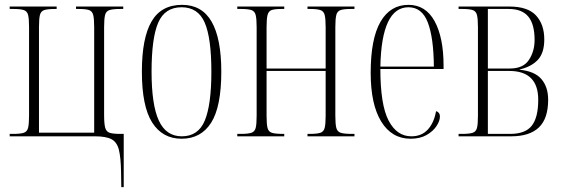

<svg xmlns="http://www.w3.org/2000/svg" viewBox="-20 -563 2328 793"><path d="M480 147Q479 87 471 55.5Q463 24 440.5 12Q418 0 372 0H20V-10H35Q64 -10 78 -14.5Q92 -19 96 -35Q100 -51 100 -85V-451Q100 -486 96 -501.5Q92 -517 78 -521.5Q64 -526 35 -526H20V-536H214V-526H209Q177 -526 163 -521.5Q149 -517 145 -501.5Q141 -486 141 -451V-15H369V-451Q369 -485 365 -501Q361 -517 347.5 -521.5Q334 -526 305 -526H294V-536H489V-526H478Q447 -526 432.5 -521.5Q418 -517 414 -501Q410 -485 410 -451V-88Q410 -52 414.5 -35.5Q419 -19 433 -14.5Q447 -10 476 -10H491V210H481Z M730 10Q651 10 608.5 -57Q566 -124 566 -267Q566 -406 606 -474.5Q646 -543 732 -543Q814 -543 854 -473.5Q894 -404 894 -267Q894 -122 852 -56Q810 10 730 10ZM731 0Q799 0 826 -65.5Q853 -131 853 -267Q853 -406 825.5 -469.5Q798 -533 730 -533Q661 -533 633.5 -469.5Q606 -406 606 -267Q606 -130 636 -65Q666 0 731 0Z M960 0V-10H975Q1004 -10 1018 -14.5Q1032 -19 1036 -34.5Q1040 -50 1040 -85V-451Q1040 -485 1036 -501Q1032 -517 1018 -521.5Q1004 -526 975 -526H960V-536H1154V-526H1144Q1115 -526 1102 -521.5Q1089 -517 1085 -501Q1081 -485 1081 -451V-280H1325V-451Q1325 -485 1321 -501Q1317 -517 1303 -521.5Q1289 -526 1260 -526H1250V-536H1444V-526H1430Q1401 -526 1387 -521.5Q1373 -517 1369 -501Q1365 -485 1365 -451V-85Q1365 -51 1369 -35Q1373 -19 1387.5 -14.5Q1402 -10 1433 -10H1444V0H1250V-10H1260Q1289 -10 1303 -14.5Q1317 -19 1321 -35Q1325 -51 1325 -85V-270H1081V-85Q1081 -50 1085 -34.5Q1089 -19 1103 -14.5Q1117 -10 1149 -10H1154V0Z M1676 10Q1598 10 1554.5 -61Q1511 -132 1511 -262Q1511 -403 1551.5 -473Q1592 -543 1667 -543Q1738 -543 1775 -475.5Q1812 -408 1812 -292V-278H1551Q1551 -130 1585 -65Q1619 0 1679 0Q1722 0 1747.5 -28.5Q1773 -57 1781 -104Q1797 -99 1797 -82Q1797 -64 1783 -42.5Q1769 -21 1742 -5.5Q1715 10 1676 10ZM1772 -288Q1771 -407 1747 -470Q1723 -533 1667 -533Q1556 -533 1551 -288Z M1874 0V-10H1889Q1918 -10 1932 -14.5Q1946 -19 1950 -34.5Q1954 -50 1954 -85V-451Q1954 -485 1950 -501Q1946 -517 1932 -521.5Q1918 -526 1889 -526H1874V-536H2084Q2160 -536 2194 -499Q2228 -462 2228 -400Q2228 -344 2201 -315.5Q2174 -287 2126 -276V-275Q2188 -269 2216 -236.5Q2244 -204 2244 -151Q2244 -73 2205.5 -36.5Q2167 0 2092 0ZM2086 -280Q2141 -280 2164.5 -315.5Q2188 -351 2188 -398Q2188 -463 2162 -494.5Q2136 -526 2081 -526H1995V-280ZM2087 -10Q2150 -10 2176.5 -44Q2203 -78 2203 -151Q2203 -270 2083 -270H1995V-10Z"/></svg>

Font: Noto Serif Display ExtraCondensed ExtraLight
Style: Regular
Weight: 200
Width: 2
Designer: Monotype Design Team
Foundry: Monotype Imaging Inc.
Version: Version 2.009